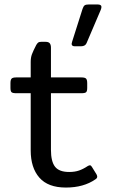

<svg xmlns="http://www.w3.org/2000/svg" viewBox="-20 -828 507 863"><path d="M302 -631 304 -640 351 -788Q355 -800 360.5 -804Q366 -808 380 -808H418Q436 -808 436 -797Q436 -792 433 -784L369 -634Q363 -620 344 -620H316Q302 -620 302 -631ZM118 -152V-409H53Q37 -409 32 -413.5Q27 -418 27 -433V-454Q27 -469 32 -474.5Q37 -480 53 -480H118V-550Q118 -569 123.5 -584Q129 -599 143 -626Q148 -634 152 -637Q156 -640 165 -640H185Q198 -640 203.5 -633.5Q209 -627 209 -614V-480H346Q362 -480 367 -474.5Q372 -469 372 -454V-433Q372 -418 367 -413.5Q362 -409 346 -409H209V-155Q209 -102 227.5 -78.5Q246 -55 291 -55Q316 -55 335 -61.5Q354 -68 375 -82Q381 -85 384 -85Q389 -85 393 -78L414 -44Q417 -38 417 -34Q417 -27 409 -22Q356 15 276 15Q196 15 157 -29.5Q118 -74 118 -152Z"/></svg>

Font: Mitr Light
Style: Regular
Weight: 300
Designer: Thanarat Vachiruckul
Foundry: Cadson Demak
Version: Version 1.003